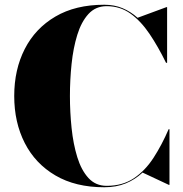

<svg xmlns="http://www.w3.org/2000/svg" viewBox="-20 -780 774 810"><path d="M695 -235V0H692.5L581.5 -52Q550 -22.5 510.2 -6.2Q470.5 10 420 10Q298.5 10 213.8 -39.8Q129 -89.5 84.5 -176.5Q40 -263.5 40 -375Q40 -486.5 84.5 -573.5Q129 -660.5 213.8 -710.2Q298.5 -760 420 -760Q462.5 -760 497 -745.5Q531.5 -731 560.5 -705L682.5 -750H685V-515H680.5Q647 -583.5 610.5 -637.5Q574 -691.5 530.2 -722.8Q486.5 -754 430 -754Q383.5 -754 353.2 -721Q323 -688 306 -632.8Q289 -577.5 282 -510.5Q275 -443.5 275 -375Q275 -307 282 -239.8Q289 -172.5 306 -117.2Q323 -62 353.2 -29Q383.5 4 430 4Q497 4 545 -28.2Q593 -60.5 628 -114.8Q663 -169 691.5 -235Z"/></svg>

Font: Bodoni* 72pt Fatface
Style: Regular
Weight: 900
Version: Version 2.3